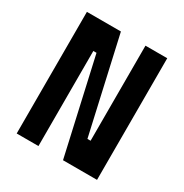

<svg xmlns="http://www.w3.org/2000/svg" viewBox="-161 -820 909 948"><g transform="rotate(30 293.0 -346.5)"><path d="M328.1 0 206.1 -542H188V0H64V-693.4H257.8L379.9 -151.4H397.9V-693.4H522V0Z"/></g></svg>

Font: Cascadia Mono PL
Style: Bold
Weight: 700
Monospace: yes
Designer: Aaron Bell
Foundry: Saja Typeworks
Version: Version 2404.023; ttfautohint (v1.8.4)